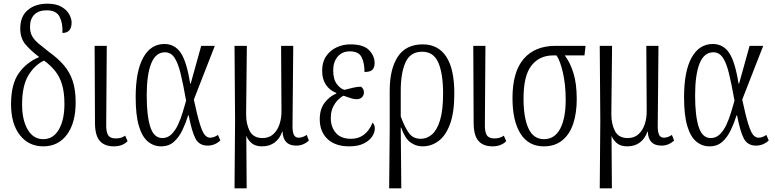

<svg xmlns="http://www.w3.org/2000/svg" viewBox="-20 -785 4210 1043"><path d="M215 10Q136 10 88 -51Q40 -112 40 -219Q40 -327 81.5 -386.5Q123 -446 193 -475Q148 -509 119 -543Q90 -577 90 -630Q90 -696 131 -730.5Q172 -765 237 -765Q284 -765 313 -748.5Q342 -732 355.5 -708Q369 -684 369 -663Q369 -606 319 -606Q322 -658 304 -693.5Q286 -729 234 -729Q190 -729 166.5 -705.5Q143 -682 143 -639Q143 -609 155 -588Q167 -567 190 -548Q213 -529 246 -503Q295 -468 327 -430.5Q359 -393 375 -345Q391 -297 391 -229Q391 -117 343.5 -53.5Q296 10 215 10ZM215 -29Q269 -29 299.5 -81Q330 -133 330 -221Q330 -283 317 -326Q304 -369 279 -400Q254 -431 219 -456Q166 -430 133 -373.5Q100 -317 100 -218Q100 -133 130.5 -81Q161 -29 215 -29Z M599 10Q549 10 523 -18.5Q497 -47 496 -113L494 -536H560L557 -109Q556 -70 567 -51.5Q578 -33 608 -33Q622 -33 634.5 -36Q647 -39 660 -48L673 -18Q645 10 599 10Z M855 10Q815 10 783.5 -16Q752 -42 734.5 -100.5Q717 -159 717 -257Q717 -398 758 -472Q799 -546 873 -546Q929 -546 961.5 -498.5Q994 -451 1013 -331H1016L1073 -536H1147L1033 -244Q1052 -155 1066 -110.5Q1080 -66 1093 -51.5Q1106 -37 1121 -37Q1142 -37 1164 -52L1177 -22Q1147 6 1108 6Q1062 6 1042 -32Q1022 -70 1005 -158H1002Q989 -116 970.5 -77.5Q952 -39 924.5 -14.5Q897 10 855 10ZM862 -35Q891 -35 912 -56Q933 -77 947.5 -108.5Q962 -140 972.5 -175Q983 -210 991 -238Q975 -330 960.5 -388Q946 -446 926.5 -473.5Q907 -501 876 -501Q826 -501 801.5 -440.5Q777 -380 777 -266Q777 -156 796.5 -95.5Q816 -35 862 -35Z M1254 238 1257 -131 1254 -536H1321L1317 -164Q1317 -110 1337 -72.5Q1357 -35 1406 -35Q1441 -35 1464 -55.5Q1487 -76 1498.5 -110.5Q1510 -145 1509 -186L1507 -536H1573L1569 -99Q1569 -66 1577 -51.5Q1585 -37 1603 -37Q1612 -37 1623 -40.5Q1634 -44 1646 -52L1658 -22Q1629 6 1589 6Q1518 6 1515 -70H1513Q1500 -32 1472 -11Q1444 10 1404 10Q1368 10 1348 -6.5Q1328 -23 1319 -45H1318L1320 238Z M1877 10Q1801 10 1759 -30Q1717 -70 1717 -137Q1717 -193 1744 -227.5Q1771 -262 1807 -277V-280Q1771 -294 1750.5 -324.5Q1730 -355 1730 -401Q1730 -448 1751.5 -479.5Q1773 -511 1808 -527.5Q1843 -544 1884 -544Q1954 -544 1984.5 -513Q2015 -482 2015 -442Q2015 -419 2003.5 -406.5Q1992 -394 1960 -394Q1960 -444 1944 -475Q1928 -506 1881 -506Q1838 -506 1814 -477Q1790 -448 1790 -402Q1790 -354 1810.5 -327.5Q1831 -301 1852 -297Q1875 -303 1898 -308.5Q1921 -314 1941 -314Q1946 -311 1951.5 -303Q1957 -295 1957 -282Q1957 -268 1946.5 -257Q1936 -246 1918 -246Q1904 -246 1887.5 -251Q1871 -256 1846 -265Q1833 -259 1817 -243.5Q1801 -228 1789 -203.5Q1777 -179 1777 -143Q1777 -95 1804.5 -63Q1832 -31 1887 -31Q1968 -31 2004 -119Q2008 -115 2012 -107.5Q2016 -100 2016 -87Q2016 -65 2001.5 -43Q1987 -21 1956 -5.5Q1925 10 1877 10Z M2094 238 2097 -83V-293Q2097 -410 2141 -477Q2185 -544 2277 -544Q2360 -544 2404 -477.5Q2448 -411 2448 -278Q2448 -175 2425 -112Q2402 -49 2363 -19.5Q2324 10 2275 10Q2238 10 2208.5 -12.5Q2179 -35 2159 -92H2157L2160 238ZM2266 -31Q2299 -31 2326.5 -54.5Q2354 -78 2370.5 -132Q2387 -186 2387 -277Q2387 -384 2361.5 -444Q2336 -504 2273 -504Q2209 -504 2183 -446.5Q2157 -389 2157 -293V-152Q2179 -93 2201.5 -62Q2224 -31 2266 -31Z M2656 10Q2606 10 2580 -18.5Q2554 -47 2553 -113L2551 -536H2617L2614 -109Q2613 -70 2624 -51.5Q2635 -33 2665 -33Q2679 -33 2691.5 -36Q2704 -39 2717 -48L2730 -18Q2702 10 2656 10Z M2934 10Q2851 10 2807.5 -59Q2764 -128 2764 -252Q2764 -395 2825 -465.5Q2886 -536 2998 -536H3161L3155 -484H3048Q3077 -446 3095 -388.5Q3113 -331 3113 -246Q3113 -171 3094 -113.5Q3075 -56 3035 -23Q2995 10 2934 10ZM2935 -29Q2993 -29 3023 -85.5Q3053 -142 3053 -243Q3053 -324 3038 -390Q3023 -456 3003 -484H2985Q2911 -484 2867.5 -429.5Q2824 -375 2824 -250Q2824 -145 2851 -87Q2878 -29 2935 -29Z M3238 238 3241 -131 3238 -536H3305L3301 -164Q3301 -110 3321 -72.5Q3341 -35 3390 -35Q3425 -35 3448 -55.5Q3471 -76 3482.5 -110.5Q3494 -145 3493 -186L3491 -536H3557L3553 -99Q3553 -66 3561 -51.5Q3569 -37 3587 -37Q3596 -37 3607 -40.5Q3618 -44 3630 -52L3642 -22Q3613 6 3573 6Q3502 6 3499 -70H3497Q3484 -32 3456 -11Q3428 10 3388 10Q3352 10 3332 -6.5Q3312 -23 3303 -45H3302L3304 238Z M3834 10Q3794 10 3762.5 -16Q3731 -42 3713.5 -100.5Q3696 -159 3696 -257Q3696 -398 3737 -472Q3778 -546 3852 -546Q3908 -546 3940.5 -498.5Q3973 -451 3992 -331H3995L4052 -536H4126L4012 -244Q4031 -155 4045 -110.5Q4059 -66 4072 -51.5Q4085 -37 4100 -37Q4121 -37 4143 -52L4156 -22Q4126 6 4087 6Q4041 6 4021 -32Q4001 -70 3984 -158H3981Q3968 -116 3949.5 -77.5Q3931 -39 3903.5 -14.5Q3876 10 3834 10ZM3841 -35Q3870 -35 3891 -56Q3912 -77 3926.5 -108.5Q3941 -140 3951.5 -175Q3962 -210 3970 -238Q3954 -330 3939.5 -388Q3925 -446 3905.5 -473.5Q3886 -501 3855 -501Q3805 -501 3780.5 -440.5Q3756 -380 3756 -266Q3756 -156 3775.5 -95.5Q3795 -35 3841 -35Z"/></svg>

Font: Noto Serif ExtraCondensed Light
Style: Regular
Weight: 300
Width: 2
Designer: Monotype Design Team
Foundry: Monotype Imaging Inc.
Version: Version 2.014; ttfautohint (v1.8.4.7-5d5b)